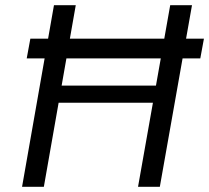

<svg xmlns="http://www.w3.org/2000/svg" viewBox="-20 -720 806 740"><path d="M83 -495 97 -571H766L752 -495ZM512 0 636 -700H720L596 0ZM65 0 188 -700H272L149 0ZM189 -324 201 -390H602L590 -324Z"/></svg>

Font: DM Sans 16pt
Style: Italic
Weight: 400
Italic angle: -10°
Version: Version 4.004;gftools[0.9.30]